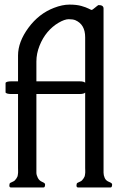

<svg xmlns="http://www.w3.org/2000/svg" viewBox="-20 -822 567 842"><path d="M412.1 -799.8Q434.1 -799.8 434.1 -784.7V-64.5Q434.1 -53.7 439.2 -41.7Q444.3 -29.8 458 -24.4Q471.7 -19 471.7 -13.7Q471.7 0 465.3 0H321.8Q315.4 0 315.4 -8.8Q315.4 -17.6 319.6 -20Q323.7 -22.5 329.8 -24.9Q335.9 -27.3 339.6 -31Q343.3 -34.7 346.2 -39.3Q349.1 -43.9 350.6 -47.1Q352.1 -50.3 352.8 -56.4Q353.5 -62.5 353.8 -64.7Q354 -66.9 353.8 -75Q353.5 -83 353.5 -85.4V-416Q348.1 -409.7 328.6 -409.7H139.6V-64.5Q139.6 -54.7 145.8 -42.2Q151.9 -29.8 164.8 -24.4Q177.7 -19 177.7 -13.7Q177.7 0 171.4 0H27.3Q21 0 21 -8.8Q21 -17.6 25.1 -20Q29.3 -22.5 35.4 -24.9Q41.5 -27.3 45.2 -31Q48.8 -34.7 51.8 -39.3Q54.7 -43.9 56.2 -47.1Q57.6 -50.3 58.3 -56.4Q59.1 -62.5 59.3 -64.7Q59.6 -66.9 59.3 -75Q59.1 -83 59.1 -85.4V-409.7H29.3Q9.8 -409.7 4.4 -416V-459Q9.3 -465.3 29.3 -465.3H59.1V-578.6Q59.1 -638.2 104.7 -700.2Q150.4 -762.2 216.8 -787.6Q253.4 -801.8 284.7 -801.8Q315.9 -801.8 336.7 -795.9Q357.4 -790 368.7 -784.2Q379.9 -778.3 382.3 -778.3Q384.8 -778.3 397.5 -789.1Q410.2 -799.8 412.1 -799.8ZM139.6 -552.2V-465.3H328.6Q348.6 -465.3 353.5 -459V-658.7Q353.5 -714.8 310.5 -733.4Q299.8 -737.8 281.5 -737.8Q263.2 -737.8 236.3 -721.9Q209.5 -706.1 188.2 -680.9Q167 -655.8 153.3 -621.3Q139.6 -586.9 139.6 -552.2Z"/></svg>

Font: Della Respira
Style: Regular
Weight: 500
Version: Version 0.201